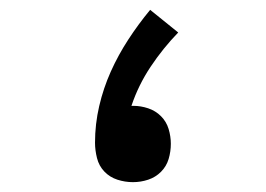

<svg xmlns="http://www.w3.org/2000/svg" viewBox="-20 -812 540 390"><path d="M250 -442Q234 -442 218.5 -447Q203 -452 192 -463.5Q181 -475 177 -491Q173 -507 173 -522Q173 -560 181.5 -596.5Q190 -633 205 -666.5Q220 -700 240.5 -731.5Q261 -763 285 -792L342 -746Q311 -714 286 -676.5Q261 -639 247 -597Q248 -597 249 -597Q250 -597 251 -597Q266 -597 281 -592Q296 -587 307 -576Q318 -565 322.5 -550Q327 -535 327 -520Q327 -504 322.5 -489Q318 -474 307 -463Q296 -452 281 -447Q266 -442 250 -442Z"/></svg>

Font: iosevka_custom_sans_ss08
Style: Regular
Weight: 400
Designer: Belleve Invis
Foundry: Belleve Invis
Version: Version 10.3.0; ttfautohint (v1.8.3)